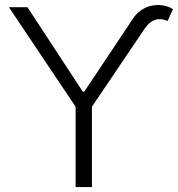

<svg xmlns="http://www.w3.org/2000/svg" viewBox="-20 -757 720 777"><path d="M16 -728 286 -325V0H352V-325L566 -642C593 -681 626 -687 658 -672L680 -720C635 -749 557 -743 517 -680L321 -386H315L91 -728Z"/></svg>

Font: Wafeq Light
Style: Regular
Weight: 300
Designer: Rasmus Andersson & Azza Alameddine
Foundry: Google & TypeTogether
Version: Version 3.000;January 28, 2025;FontCreator 15.0.0.3014 64-bi